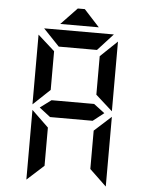

<svg xmlns="http://www.w3.org/2000/svg" viewBox="-69 -1002 938 1226"><g transform="rotate(5 400.0 -389.5)"><path d="M147 -278 255 -174V71L147 169ZM656 169 548 66V-180L656 -278ZM263 -242Q228 -270 192 -297L263 -350H536L606 -297L536 -242ZM176 -803H623L524 -695H279ZM144 -313V-760L252 -663V-415ZM653 -760V-313L545 -410V-657ZM379 -948H424L523 -840H276Z"/></g></svg>

Font: Digital Numbers
Style: Regular
Weight: 400
Version: Version 001.102